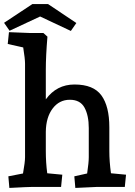

<svg xmlns="http://www.w3.org/2000/svg" viewBox="-20 -918 661 943"><path d="M21 -52 93 -66Q103 -122 103 -146V-605Q103 -629 94 -685L18 -702L24 -760L125 -756H193L213 -738Q205 -642 205 -575V-430Q258 -503 346 -503Q439 -503 478 -449.5Q517 -396 517 -293V-176Q517 -125 525 -67L599 -60L593 0H458Q443 0 350 5L345 -52L408 -66Q416 -120 416 -146V-289Q416 -351 395 -389.5Q374 -428 323 -428Q271 -428 238.5 -385Q206 -342 205 -271V-176Q205 -120 212 -67L286 -60L280 0H140Q121 0 26 5ZM177 -837 27 -767 0 -806 139 -898H216L355 -805L328 -766Z"/></svg>

Font: Andada Pro SemiBold
Style: Regular
Weight: 600
Designer: Carolina Giovagnoli
Foundry: Huerta Tipografica
Version: Version 3.005